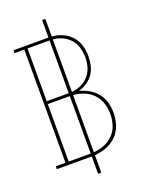

<svg xmlns="http://www.w3.org/2000/svg" viewBox="-173 -925 846 1115"><g transform="rotate(-20 250.0 -368.0)"><path d="M233 107V0H17V-18H77V-717H17V-735H233V-843H253V-734Q287 -732 318.5 -718Q350 -704 372.5 -679Q395 -654 404.5 -621Q414 -588 414 -554Q414 -526 407.5 -497.5Q401 -469 385 -446Q369 -423 345 -407Q321 -391 294 -383Q325 -375 353.5 -358.5Q382 -342 402 -316.5Q422 -291 430.5 -259.5Q439 -228 439 -195Q439 -158 427 -121Q415 -84 388.5 -57.5Q362 -31 326 -17Q290 -3 253 -1V107ZM97 -391H233V-717H97ZM253 -392Q283 -394 311 -407Q339 -420 358.5 -442.5Q378 -465 386.5 -494.5Q395 -524 395 -554Q395 -584 386.5 -613.5Q378 -643 358.5 -665.5Q339 -688 311 -701Q283 -714 253 -716ZM97 -18H233V-373H97ZM253 -19Q287 -21 319 -34Q351 -47 374.5 -71Q398 -95 408.5 -128.5Q419 -162 419 -195Q419 -229 408.5 -262Q398 -295 374.5 -319.5Q351 -344 319 -357Q287 -370 253 -372Z"/></g></svg>

Font: Iosevka Curly Slab Thin
Style: Regular
Weight: 100
Monospace: yes
Designer: Belleve Invis
Foundry: Belleve Invis
Version: Version 22.1.2; ttfautohint (v1.8.4)